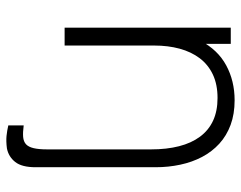

<svg xmlns="http://www.w3.org/2000/svg" viewBox="-99 -493 782 624"><g transform="rotate(90 292.0 -181.0)"><path d="M462.5 187.5Q439 190.5 421.8 188.8Q404.5 187 387.5 183V133Q410 136 425 134.8Q440 133.5 448.8 125.5Q457.5 117.5 461.5 100.8Q465.5 84 465.5 57V-1H523.5V94Q523.5 139 506.5 160.5Q489.5 182 462.5 187.5ZM465.5 0V-281Q465.5 -332 455.2 -372Q445 -412 424.2 -440Q403.5 -468 372.2 -482.5Q341 -497 298.5 -497Q254.5 -497 222.2 -481.8Q190 -466.5 169.2 -439Q148.5 -411.5 138.2 -373.8Q128 -336 128 -291.5L82.5 -297Q82.5 -384.5 112.2 -441.2Q142 -498 192.5 -525.2Q243 -552.5 306 -552.5Q350.5 -552.5 385.8 -539.5Q421 -526.5 447 -502.8Q473 -479 490 -446.8Q507 -414.5 515.2 -376Q523.5 -337.5 523.5 -295.5V0ZM70 0V-540H122.5V-418.5H128V0Z"/></g></svg>

Font: Manrope ExtraLight Light
Style: Regular
Weight: 300
Version: Version 4.504